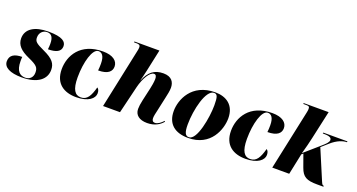

<svg xmlns="http://www.w3.org/2000/svg" viewBox="-45 -1397 3802 2044"><g transform="rotate(20 1855.5 -375.0)"><path d="M218 10C401 10 487 -68 487 -171C487 -242 454 -288 343 -339C241 -385 226 -403 226 -447C226 -502 266 -536 309 -536C361 -536 383 -501 383 -429C383 -410 382 -390 379 -367C469 -367 524 -392 524 -453C524 -504 482 -546 321 -546C165 -546 71 -486 71 -380C71 -304 122 -254 219 -211C321 -166 339 -144 339 -87C339 -35 305 0 254 0C195 0 148 -35 148 -150C148 -164 148 -180 150 -197C61 -197 11 -166 11 -98C11 -30 84 10 218 10Z M834 10C972 10 1037 -49 1037 -107C1037 -141 1024 -158 1012 -165C984 -62 953 -5 881 -5C816 -5 778 -57 778 -195C778 -368 825 -533 893 -533C929 -533 962 -506 962 -415C962 -388 961 -365 958 -338C1069 -338 1109 -381 1109 -436C1109 -499 1052 -546 941 -546C682 -546 589 -370 589 -219C589 -54 698 10 834 10Z M1638 10C1726 10 1782 -29 1814 -68L1808 -76C1780 -45 1747 -20 1716 -20C1694 -20 1681 -34 1681 -61C1681 -88 1689 -117 1697 -153L1732 -314C1740 -349 1750 -394 1750 -429C1750 -491 1719 -547 1624 -547C1519 -547 1461 -496 1419 -393H1417C1423 -412 1442 -494 1446 -513L1499 -760H1216L1215 -750H1240C1284 -750 1286 -735 1286 -715C1286 -704 1283 -689 1280 -676L1137 0H1329L1404 -311C1430 -417 1484 -508 1531 -508C1552 -508 1561 -490 1561 -460C1561 -428 1551 -373 1545 -348L1512 -202C1502 -159 1498 -124 1498 -99C1498 -31 1549 10 1638 10Z M2102 10C2359 10 2435 -208 2435 -332C2435 -484 2334 -546 2212 -546C1943 -546 1862 -334 1862 -208C1862 -60 1955 10 2102 10ZM2108 0C2069 0 2051 -31 2051 -123C2051 -292 2109 -536 2201 -536C2238 -536 2248 -508 2248 -412C2248 -274 2200 0 2108 0Z M2752 10C2890 10 2955 -49 2955 -107C2955 -141 2942 -158 2930 -165C2902 -62 2871 -5 2799 -5C2734 -5 2696 -57 2696 -195C2696 -368 2743 -533 2811 -533C2847 -533 2880 -506 2880 -415C2880 -388 2879 -365 2876 -338C2987 -338 3027 -381 3027 -436C3027 -499 2970 -546 2859 -546C2600 -546 2507 -370 2507 -219C2507 -54 2616 10 2752 10Z M3564 5H3634L3637 -5C3622 -5 3616 -11 3603 -42L3460 -380L3536 -447C3601 -504 3663 -526 3709 -526L3711 -536H3437L3435 -526C3494 -526 3535 -520 3535 -487C3535 -461 3506 -435 3471 -404L3298 -253C3318 -320 3334 -389 3346 -442L3416 -760H3134L3132 -750H3164C3196 -750 3204 -745 3204 -718C3204 -707 3201 -690 3198 -676L3054 0H3246L3296 -238L3314 -254L3365 -112C3398 -19 3445 5 3564 5Z"/></g></svg>

Font: Noto Serif Display Black
Style: Italic
Weight: 900
Italic angle: -12°
Designer: Monotype Design Team
Foundry: Monotype Imaging Inc.
Version: Version 2.009